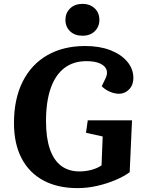

<svg xmlns="http://www.w3.org/2000/svg" viewBox="-20 -955 742 989"><path d="M660 -335 648 -68Q620 -47 575.5 -28Q531 -9 480 2.5Q429 14 379 14Q277 14 203.5 -25.5Q130 -65 91 -140Q52 -215 52 -321Q52 -445 96.5 -534Q141 -623 223.5 -670.5Q306 -718 419 -718Q493 -718 548.5 -696.5Q604 -675 635.5 -637.5Q667 -600 667 -553Q667 -517 645 -494.5Q623 -472 593 -472Q570 -472 545 -483Q520 -494 504 -511L524 -552Q536 -578 528 -597.5Q520 -617 494 -628.5Q468 -640 425 -640Q358 -640 311.5 -604.5Q265 -569 241 -500Q217 -431 217 -331Q217 -245 237 -187Q257 -129 295.5 -100.5Q334 -72 389 -72Q421 -72 451 -80Q481 -88 503 -103L509 -252L423 -271L432 -335ZM317 -853Q317 -888 341 -911.5Q365 -935 405 -935Q431 -935 450.5 -924.5Q470 -914 481 -895.5Q492 -877 492 -853Q492 -818 468.5 -794.5Q445 -771 405 -771Q365 -771 341 -794Q317 -817 317 -853Z"/></svg>

Font: Literata 18pt
Style: Bold Italic
Weight: 700
Italic angle: -2°
Designer: Latin by Veronika Burian and Jose Scaglione. Greek by Irene Vlachou. Cyrillic by Vera Evstafieva
Foundry: TypeTogether
Version: Version 3.103;gftools[0.9.29]